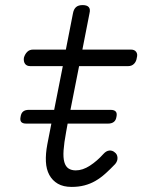

<svg xmlns="http://www.w3.org/2000/svg" viewBox="-20 -725 640 755"><path d="M83 -239Q69 -239 63.5 -245.5Q58 -252 61 -266Q63 -280 71 -286.5Q79 -293 93 -293H193L227 -465H99Q85 -465 78.5 -474Q72 -483 74 -498Q78 -512 87 -521Q96 -530 110 -530H239L267 -673Q270 -689 279 -697Q288 -705 305 -705Q322 -705 329 -697Q336 -689 332 -673L304 -530H495Q509 -530 515.5 -521Q522 -512 518 -498Q516 -483 507 -474Q498 -465 484 -465H291L257 -293H415Q429 -293 435 -286.5Q441 -280 438 -266Q436 -252 427.5 -245.5Q419 -239 405 -239H246L240 -206Q232 -163 230 -134Q228 -105 233 -87.5Q238 -70 249.5 -62.5Q261 -55 278 -55Q305 -55 333.5 -73.5Q362 -92 387 -120Q398 -132 410 -133Q422 -134 431 -126Q441 -119 442 -105.5Q443 -92 433 -80Q413 -59 394 -42Q375 -25 355 -13.5Q335 -2 312 4Q289 10 262 10Q229 10 207.5 -2.5Q186 -15 174 -37Q162 -59 160.5 -89.5Q159 -120 166 -157L182 -239Z"/></svg>

Font: Maple Mono ExtraLight
Style: Italic
Weight: 275
Italic angle: -10°
Monospace: yes
Designer: subframe7536
Version: Version 7.000